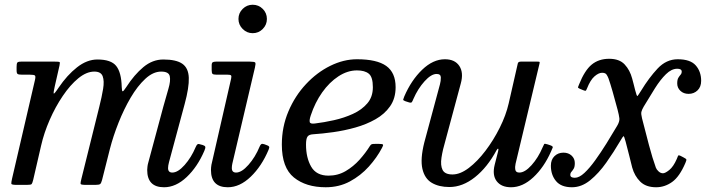

<svg xmlns="http://www.w3.org/2000/svg" viewBox="-20 -780 2978 810"><path d="M69 -520H212Q228 -520 231 -518.5Q234 -517 231 -503.5L211 -415.5Q205.5 -391.5 206.5 -386Q207.5 -380.5 227.5 -410.5Q263 -463 305 -496Q347 -529 391 -529Q448.5 -529 470.2 -501.8Q492 -474.5 493.5 -413.5Q494 -395 497.5 -394.8Q501 -394.5 513 -413Q546.5 -465 585 -497Q623.5 -529 669 -529Q723.5 -529 749.2 -511Q775 -493 776.5 -452Q778 -411 759 -341L693 -96Q689 -81 689 -71Q689 -52 707 -52Q730.5 -52 758.8 -83.8Q787 -115.5 805.5 -159.5Q809.5 -169 813.8 -171.5Q818 -174 828.5 -170L834.5 -168.5Q844.5 -165.5 846 -160.8Q847.5 -156 842 -143.5Q813 -76 767.5 -33Q722 10 672 10Q601 10 601 -63Q601 -67 602 -76.2Q603 -85.5 605 -92L669 -330Q680.5 -372 690.5 -405.5Q700.5 -439 696.2 -458.5Q692 -478 660 -478Q626 -478 593 -447.5Q560 -417 531.2 -368Q502.5 -319 480 -262.2Q457.5 -205.5 444 -153L410.5 -20.5Q407 -7.5 402.8 -3.8Q398.5 0 382 0H344Q321 0 320 -4.2Q319 -8.5 323.5 -26L399 -330Q409.5 -371.5 415 -405Q420.5 -438.5 413.2 -458.2Q406 -478 378 -478Q345 -478 310.5 -449.8Q276 -421.5 244.8 -375.2Q213.5 -329 189.5 -274Q165.5 -219 153.5 -166L120 -21Q116.5 -7 113.5 -3.5Q110.5 0 93 0H51Q28.5 0 27.8 -4.8Q27 -9.5 31 -27L127.5 -442.5Q131 -457.5 127.5 -461.2Q124 -465 105 -465H72Q59 -465 54.5 -467.8Q50 -470.5 50 -483.5V-497.5Q50 -511 52.8 -515.5Q55.5 -520 69 -520Z M986 -700Q986 -725 1003.8 -742.5Q1021.5 -760 1046 -760Q1071 -760 1088.5 -742.5Q1106 -725 1106 -700Q1106 -675.5 1088.5 -657.8Q1071 -640 1046 -640Q1021.5 -640 1003.8 -657.8Q986 -675.5 986 -700ZM1055.5 -495 960 -89Q959 -85 958.5 -80Q958 -75 958 -71Q958 -52 976 -52Q999.5 -52 1028.2 -84.5Q1057 -117 1075.5 -162Q1078.5 -169.5 1082.5 -172Q1086.5 -174.5 1095 -171.5L1107 -167Q1114 -164.5 1115.5 -161Q1117 -157.5 1113 -148Q1084 -79 1037.8 -34.5Q991.5 10 941 10Q870 10 870 -63Q870 -73 872 -85L955 -448Q957.5 -459 954.5 -462Q951.5 -465 939 -465H893Q880.5 -465 876.8 -468.2Q873 -471.5 873 -484V-504Q873 -514.5 877.2 -517.2Q881.5 -520 891 -520H1034Q1054 -520 1056.8 -516Q1059.5 -512 1055.5 -495Z M1169 -170Q1169 -245 1196.8 -310.2Q1224.5 -375.5 1270.8 -425Q1317 -474.5 1373.2 -502.2Q1429.5 -530 1486 -530Q1570 -530 1609.5 -501.8Q1649 -473.5 1649 -412Q1649 -365 1625.8 -331.8Q1602.5 -298.5 1564 -276.8Q1525.5 -255 1479 -242Q1432.5 -229 1386 -222.5Q1339.5 -216 1300.5 -213.5Q1283 -212.5 1277 -203.2Q1271 -194 1271 -170Q1271 -114.5 1292.8 -76.8Q1314.5 -39 1366 -39Q1405.5 -39 1438.2 -58.2Q1471 -77.5 1496.8 -106.2Q1522.5 -135 1540.5 -164Q1544.5 -170.5 1548.8 -171.8Q1553 -173 1564 -173H1578.5Q1593 -173 1595.5 -170.2Q1598 -167.5 1591.5 -156Q1570 -115 1535.8 -77Q1501.5 -39 1456 -14.5Q1410.5 10 1354 10Q1271 10 1220 -31.2Q1169 -72.5 1169 -170ZM1308.5 -259Q1346.5 -263.5 1389 -273Q1431.5 -282.5 1468.8 -299.5Q1506 -316.5 1529.5 -343.8Q1553 -371 1553 -412Q1553 -455 1536 -469Q1519 -483 1486 -483Q1446 -483 1407.8 -458Q1369.5 -433 1339.2 -390.2Q1309 -347.5 1291 -293Q1284.5 -273.5 1286.8 -265Q1289 -256.5 1308.5 -259Z M1685.5 -373Q1715 -441.5 1761 -485.8Q1807 -530 1857 -530Q1899 -530 1917.8 -501.8Q1936.5 -473.5 1924 -428L1860 -190Q1847.5 -148 1842.5 -115Q1837.5 -82 1847.2 -63Q1857 -44 1889 -44Q1921.5 -44 1957.8 -71.5Q1994 -99 2028 -143.8Q2062 -188.5 2088.2 -241Q2114.5 -293.5 2126 -343.5L2164.5 -512.5Q2166.5 -520 2177 -520H2247.5Q2255 -520 2256.2 -518.8Q2257.5 -517.5 2256 -511.5L2155 -89Q2152 -76 2154 -64Q2156 -52 2171 -52Q2194.5 -52 2222.5 -83.2Q2250.5 -114.5 2269 -158Q2274 -169.5 2275.8 -172.2Q2277.5 -175 2290 -171L2300.5 -167.5Q2314 -163 2311.8 -157.5Q2309.5 -152 2304.5 -140.5Q2275 -74 2230 -32Q2185 10 2136 10Q2095 10 2075.5 -15.5Q2056 -41 2067 -85L2081 -140Q2084 -151.5 2081.5 -152.5Q2079 -153.5 2075 -146.5Q2036 -74 1983.8 -32.5Q1931.5 9 1876 9Q1831.5 9 1801.5 -8.8Q1771.5 -26.5 1762 -67.8Q1752.5 -109 1770 -179L1836 -424Q1840 -438.5 1839.8 -453.2Q1839.5 -468 1822 -468Q1799 -468 1771 -437Q1743 -406 1724 -362.5Q1720.5 -353.5 1717.5 -349.2Q1714.5 -345 1704 -348.5L1690 -353Q1680 -356.5 1681 -360.2Q1682 -364 1685.5 -373Z M2304 -81Q2304 -106.5 2319.2 -121.2Q2334.5 -136 2357 -136Q2378 -136 2391.5 -123.5Q2405 -111 2405 -92Q2405 -76 2400.2 -68.2Q2395.5 -60.5 2390.8 -55.2Q2386 -50 2386 -42Q2386 -30 2405 -30Q2423.5 -30 2445.5 -50.5Q2467.5 -71 2491.2 -104Q2515 -137 2538.8 -175.2Q2562.5 -213.5 2583.5 -249Q2594.5 -267.5 2593 -280.8Q2591.5 -294 2585.5 -317Q2574.5 -358.5 2564.5 -393.5Q2554.5 -428.5 2547 -449.5Q2544 -457.5 2539 -465.2Q2534 -473 2520 -473Q2505.5 -473 2488 -457.8Q2470.5 -442.5 2456.5 -407Q2453 -398.5 2451.2 -397.2Q2449.5 -396 2440.5 -399.5L2426 -405.5Q2417.5 -409 2418.5 -412.5Q2419.5 -416 2423 -424Q2446.5 -483 2476.2 -507.5Q2506 -532 2550 -532Q2593 -532 2615.2 -508.2Q2637.5 -484.5 2647 -448.5Q2650 -438 2653 -425.8Q2656 -413.5 2659.5 -400Q2666.5 -372 2669.5 -375Q2672.5 -378 2685 -398Q2717.5 -451.5 2754.2 -490.8Q2791 -530 2839 -530Q2892.5 -530 2915.2 -504Q2938 -478 2938 -439Q2938 -413.5 2922.8 -398.8Q2907.5 -384 2885 -384Q2864 -384 2850.5 -396.8Q2837 -409.5 2837 -428Q2837 -444 2841.8 -451.8Q2846.5 -459.5 2851.2 -464.8Q2856 -470 2856 -478Q2856 -490 2837 -490Q2813 -490 2789.5 -467Q2766 -444 2743 -407.5Q2720 -371 2695.5 -330Q2687.5 -316 2685.8 -307.8Q2684 -299.5 2688.5 -281Q2703 -223.5 2717.8 -168Q2732.5 -112.5 2747 -72.5Q2750 -64.5 2758.5 -56.8Q2767 -49 2777 -49Q2786.5 -49 2803.8 -63Q2821 -77 2835 -109Q2839 -118 2840.5 -122.5Q2842 -127 2852 -122L2863.5 -116Q2874.5 -110.5 2875.5 -107.2Q2876.5 -104 2871.5 -92.5Q2847 -35 2815.8 -12.5Q2784.5 10 2748 10Q2705 10 2681 -13.8Q2657 -37.5 2647 -73.5Q2642 -93.5 2635 -121.8Q2628 -150 2619.5 -182Q2613 -207 2610.2 -205.5Q2607.5 -204 2596.5 -185Q2569.5 -139 2537.8 -94Q2506 -49 2469.8 -19.5Q2433.5 10 2393 10Q2347.5 10 2325.8 -16Q2304 -42 2304 -81Z"/></svg>

Font: Besley*
Style: Italic
Weight: 400
Italic angle: -13°
Designer: Owen Earl
Foundry: indestructible type*
Version: Version 2.000; ttfautohint (v1.8.3)